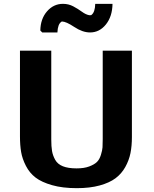

<svg xmlns="http://www.w3.org/2000/svg" viewBox="-20 -959 804 1000"><path d="M190 -800Q191 -861 225 -900Q259 -939 308 -939Q337 -939 361.5 -926Q386 -913 406.5 -898Q427 -883 444 -880Q452 -879 458 -881H456Q475 -895 476 -939H566Q565 -873 531.5 -831.5Q498 -790 449 -790Q410 -790 367 -818.5Q324 -847 303 -847Q304 -848 305 -848Q306 -848 307 -849Q300 -846 298 -845H299Q281 -833 279 -790H200ZM84 -249V-695H247V-233Q247 -196 251 -172.5Q255 -149 267.5 -126.5Q280 -104 307.5 -93Q335 -82 379 -82Q418 -82 444.5 -92Q471 -102 484.5 -115Q498 -128 505.5 -152Q513 -176 514 -192Q515 -208 515 -235V-695H667V-245Q667 -199 659.5 -161.5Q652 -124 632.5 -89Q613 -54 581.5 -30.5Q550 -7 499 7Q448 21 380 21Q306 21 251.5 5.5Q197 -10 165.5 -34Q134 -58 115 -95Q96 -132 90 -167.5Q84 -203 84 -249Z"/></svg>

Font: Coval
Style: Black
Weight: 1000
Foundry: Context Ltd
Version: Version 001.000